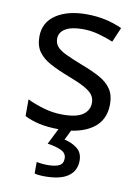

<svg xmlns="http://www.w3.org/2000/svg" viewBox="-88 -605 655 904"><g transform="rotate(10 239.5 -153.0)"><path d="M434 -148Q434 -70 376 -30Q318 10 220 10Q164 10 123.5 1Q83 -8 52 -24V-104Q84 -88 129.5 -74.5Q175 -61 222 -61Q289 -61 319 -82.5Q349 -104 349 -140Q349 -160 338 -176Q327 -192 298.5 -208Q270 -224 217 -244Q165 -264 128 -284Q91 -304 71 -332Q51 -360 51 -404Q51 -472 106.5 -509Q162 -546 252 -546Q301 -546 343.5 -536.5Q386 -527 423 -510L393 -440Q359 -454 322 -464Q285 -474 246 -474Q192 -474 163.5 -456.5Q135 -439 135 -409Q135 -387 148 -371.5Q161 -356 191.5 -341.5Q222 -327 273 -307Q324 -288 360 -268Q396 -248 415 -219.5Q434 -191 434 -148ZM339 139Q339 187 302 213.5Q265 240 191 240Q159 240 141 235V180Q150 182 165 183.5Q180 185 194 185Q230 185 249 175.5Q268 166 268 141Q268 115 241.5 103Q215 91 177 86L220 0H278L252 53Q288 61 313.5 81Q339 101 339 139Z"/></g></svg>

Font: Noto Sans Lepcha
Style: Regular
Weight: 400
Designer: Monotype Design Team
Foundry: Monotype Imaging Inc.
Version: Version 2.006; ttfautohint (v1.8.4.7-5d5b)